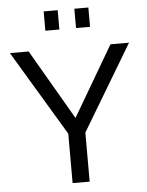

<svg xmlns="http://www.w3.org/2000/svg" viewBox="-60 -961 775 1010"><g transform="rotate(-5 327.5 -456.5)"><path d="M112 -710 327 -340 544 -710H642L372 -259V0H282V-261L13 -710ZM209 -811V-913H283V-811ZM371 -811V-913H445V-811Z"/></g></svg>

Font: Raleway Thin Medium
Style: Regular
Weight: 500
Version: Version 4.026